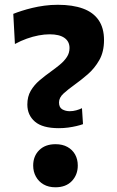

<svg xmlns="http://www.w3.org/2000/svg" viewBox="-20 -769 490 802"><path d="M225.8 -233.6Q157.7 -233.6 126 -260.8Q94.2 -288.1 94.2 -332.4Q94.2 -365.5 108.4 -389.8Q122.6 -414 145.1 -433.2Q167.7 -452.4 192.8 -470.3Q212.8 -484.6 230.5 -499.3Q248.2 -513.9 259.3 -530.8Q270.4 -547.7 270.4 -568.4Q270.4 -595.9 249.1 -610.8Q227.8 -625.7 187.5 -625.7Q165.6 -625.7 141.4 -621.1Q117.3 -616.6 92.1 -607.6Q67 -598.7 42.3 -585.2L35.5 -711.1Q50.8 -717.3 70.9 -723.7Q91 -730.2 114.7 -735.9Q138.4 -741.7 165.4 -745.3Q192.4 -749 221.9 -749Q283.4 -749 326.4 -733.3Q369.4 -717.7 391.9 -685Q414.5 -652.2 414.5 -601.6Q414.5 -552.6 394.8 -518Q375.1 -483.3 346.5 -458.6Q317.8 -433.8 291 -414.7Q264.7 -395.9 245.6 -378.6Q226.5 -361.2 226.5 -341.1Q226.5 -320.1 240.2 -312.3Q254 -304.5 271.1 -304.5Q285 -304.5 298.5 -308.2Q312 -312 322.4 -317.1L326.7 -250.4Q315.8 -246.4 299.9 -242.6Q284 -238.8 265 -236.2Q246 -233.6 225.8 -233.6ZM211.5 13.3Q182.7 13.3 162 1.3Q141.3 -10.7 130 -31.3Q118.6 -51.8 118.6 -77.6Q118.6 -116.7 143.7 -141.7Q168.8 -166.7 212.1 -166.7Q241 -166.7 261.7 -155.2Q282.4 -143.8 293.7 -123.7Q304.9 -103.6 304.9 -77.6Q304.9 -38.9 280.2 -12.8Q255.4 13.3 211.5 13.3Z"/></svg>

Font: Commissioner Thin
Style: Regular
Weight: 100
Designer: Kostas Bartsokas
Foundry: Kostas Bartsokas
Version: Version 1.001;gftools[0.9.23]